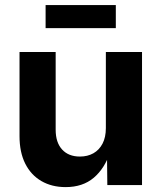

<svg xmlns="http://www.w3.org/2000/svg" viewBox="-20 -745 650 773"><path d="M244.1 8.3Q188.5 8.3 146.5 -16.1Q104.5 -40.5 81.5 -86.4Q58.6 -132.3 58.6 -196.8V-535.6H204.1V-222.7Q204.1 -171.4 230 -143.1Q255.9 -114.7 301.8 -114.7Q332.5 -114.7 356 -127.9Q379.4 -141.1 392.8 -166.7Q406.2 -192.4 406.2 -229.5V-535.6H551.8V0H412.1L410.6 -135.7H424.8Q401.9 -66.9 357.4 -29.3Q313 8.3 244.1 8.3ZM446.3 -724.6V-631.8H163.6V-724.6Z"/></svg>

Font: Inter 20pt
Style: Bold
Weight: 700
Version: Version 4.001;git-66647c0bb